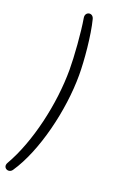

<svg xmlns="http://www.w3.org/2000/svg" viewBox="-214 -900 706 1133"><g transform="rotate(20 139.0 -333.5)"><path d="M29 170C136 13 204 -267 204 -488C204 -577 190 -735 166 -827C156 -865 108 -854 114 -816C129 -730 140 -578 140 -499C140 -284 81 -25 -16 143C-36 178 9 200 29 170Z"/></g></svg>

Font: SN Pro Light
Style: Italic
Weight: 300
Italic angle: -8.99998°
Designer: Tobias Whetton
Foundry: Supernotes
Version: Version 1.001;Glyphs 3.2 (3249)